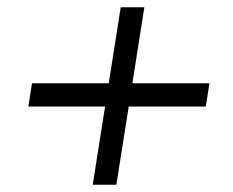

<svg xmlns="http://www.w3.org/2000/svg" viewBox="-20 -548 640 528"><path d="M235 -40 269 -255H58L68 -319H279L312 -528H377L344 -319H556L546 -255H334L300 -40Z"/></svg>

Font: Nunito Sans 10pt
Style: Italic
Weight: 400
Italic angle: -9°
Designer: Vernon Adams
Foundry: Vernon Adams
Version: Version 3.101;gftools[0.9.27]